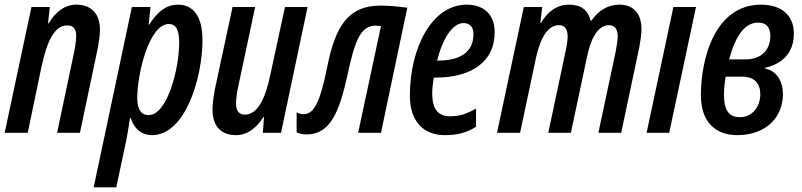

<svg xmlns="http://www.w3.org/2000/svg" viewBox="-24 -570 3444 824"><path d="M-4 0H95L155 -288C179 -397 211 -461 265 -461C291 -461 303 -445 303 -417C303 -393 297 -358 290 -327L221 0H319L392 -346C399 -381 405 -416 405 -442C405 -520 359 -550 303 -550C256 -550 215 -521 185 -470H182L190 -540H111Z M378 234H475L518 32C523 6 529 -29 534 -64H537C550 -19 583 10 628 10C774 10 845 -242 845 -397C845 -500 806 -550 739 -550C692 -550 654 -523 617 -465H614L622 -540H542ZM614 -76C581 -76 565 -101 565 -150C565 -248 614 -467 701 -467C731 -467 745 -442 745 -387C745 -275 694 -76 614 -76Z M989 10C1035 10 1075 -18 1106 -67H1109L1104 0H1182L1296 -540H1199L1137 -253C1115 -144 1080 -78 1027 -78C1001 -78 989 -96 989 -124C989 -148 993 -176 1000 -206L1071 -540H974L898 -186C893 -158 888 -124 888 -100C888 -30 923 10 989 10Z M1293 7C1393 6 1432 -88 1467 -247C1499 -397 1524 -460 1588 -460C1597 -460 1604 -459 1611 -458L1513 0H1611L1724 -537C1683 -542 1652 -546 1609 -546C1470 -546 1415 -458 1380 -281C1348 -121 1320 -81 1280 -80C1268 -80 1258 -82 1249 -88V-2C1262 3 1273 7 1293 7Z M1885 10C1934 10 1978 1 2019 -26V-104C1976 -80 1947 -71 1908 -71C1857 -71 1831 -100 1831 -170C1831 -192 1834 -216 1838 -237H1846C2003 -237 2099 -308 2099 -431C2099 -508 2052 -550 1979 -550C1829 -550 1735 -364 1735 -159C1735 -52 1791 10 1885 10ZM1852 -310C1876 -406 1919 -471 1965 -471C1994 -471 2008 -452 2008 -424C2008 -357 1966 -310 1855 -310Z M2109 0H2208L2270 -292C2286 -377 2314 -462 2375 -462C2399 -462 2412 -446 2412 -414C2412 -399 2409 -376 2404 -353L2329 0H2426L2497 -334C2510 -394 2538 -462 2589 -462C2614 -462 2627 -446 2627 -413C2627 -398 2623 -372 2618 -347L2544 0H2642L2720 -369C2725 -396 2729 -423 2729 -444C2729 -513 2694 -550 2634 -550C2585 -550 2544 -525 2514 -481H2511C2499 -528 2469 -550 2417 -550C2368 -550 2327 -522 2298 -472H2295L2303 -540H2224Z M2751 0H2848L2963 -540H2866Z M3140 10C3267 10 3336 -71 3336 -164C3336 -230 3303 -267 3259 -276L3260 -279C3341 -298 3383 -350 3383 -426C3383 -506 3328 -550 3242 -550C3046 -550 2984 -322 2984 -162C2984 -45 3048 10 3140 10ZM3105 -315C3131 -410 3169 -473 3230 -473C3264 -473 3282 -453 3282 -416C3282 -353 3240 -315 3176 -315ZM3152 -67C3109 -67 3083 -91 3083 -163C3083 -191 3086 -215 3090 -241H3161C3214 -241 3239 -212 3239 -165C3239 -111 3203 -67 3152 -67Z"/></svg>

Font: Noto Sans UI Condensed Medium
Style: Italic
Weight: 500
Width: 3
Italic angle: -12°
Designer: Monotype Design Team
Foundry: Monotype Imaging Inc.
Version: Version 1.901